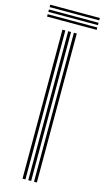

<svg xmlns="http://www.w3.org/2000/svg" viewBox="-182 -952 541 996"><g transform="rotate(15 89.0 -454.5)"><path d="M112.8 0V-800H128.2V0ZM51.2 0V-800H66.8V0ZM82 0V-800H97.5V0ZM223 -896H-43.5V-908.8H223ZM223 -870.5H-43.5V-883.2H223ZM223 -845H-43.5V-857.8H223Z"/></g></svg>

Font: Big Shoulders Inline Display Medium
Style: Regular
Weight: 500
Designer: Patric King
Foundry: XO Type Co
Version: Version 1.000